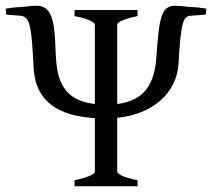

<svg xmlns="http://www.w3.org/2000/svg" viewBox="-31 -650 740 670"><path d="M378 -51V-239C501 -251 586 -325 592 -428C600 -575 609 -592 633 -595L687 -599L689 -620C680 -621 671 -622 660 -624L628 -626C613 -628 589 -630 579 -630C528 -630 524 -575 515 -454C509 -355 472 -299 378 -287V-564C378 -576 419 -588 449 -594V-615H229V-594C285 -583 300 -570 300 -564V-287C228 -296 193 -326 175 -381C148 -462 186 -630 98 -630C88 -630 73 -629 49 -626L18 -624C7 -622 -2 -621 -11 -620L-9 -599L41 -595C77 -592 79 -544 86 -420C90 -270 213 -243 300 -238V-51C300 -39 259 -27 229 -21V0H449V-21C393 -32 378 -45 378 -51Z"/></svg>

Font: Temporarium
Style: Regular
Weight: 400
Version: Version 1.1